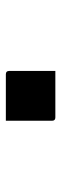

<svg xmlns="http://www.w3.org/2000/svg" viewBox="198 -394 205 640"><g transform="rotate(-90 300.0 -74.5)"><path d="M383 8H228Q217 8 217 -3V-157H372Q383 -157 383 -146Z"/></g></svg>

Font: Recursive Mn Lnr St Med
Style: Regular
Weight: 500
Monospace: yes
Version: Version 1.079;hotconv 1.0.112;makeotfexe 2.5.65598; ttfautoh